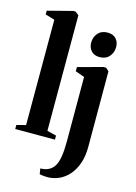

<svg xmlns="http://www.w3.org/2000/svg" viewBox="-152 -897 861 1217"><g transform="rotate(15 278.5 -288.0)"><path d="M70 -42V-733L8.5 -751.5V-776L171.5 -818H187L210 -800V-41.5L270.5 -26.5V0H10V-26.5ZM288.5 242Q276.5 242 265.2 241.2Q254 240.5 245.8 239Q237.5 237.5 234 236.5L228 200Q238 200.5 254.2 197.8Q270.5 195 285 187Q307 175 320.5 151.8Q334 128.5 340.2 88.5Q346.5 48.5 346.5 -12.5L346 -431.5L286 -453V-480.5L449.5 -524.5H466L486 -506L486.5 -11Q486.5 52 469.8 99.2Q453 146.5 424.8 178.2Q396.5 210 361.2 225.8Q326 241.5 288.5 242ZM407 -578.5Q371.5 -578.5 352.2 -600.2Q333 -622 333 -654Q333 -691 355.8 -716.5Q378.5 -742 418.5 -742H419.5Q454.5 -742 474 -720.8Q493.5 -699.5 493.5 -667Q493.5 -630.5 470.8 -604.5Q448 -578.5 408 -578.5Z"/></g></svg>

Font: Merriweather 120pt
Style: Bold
Weight: 700
Designer: Eben Sorkin
Foundry: Eben Sorkin
Version: Version 2.100